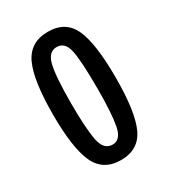

<svg xmlns="http://www.w3.org/2000/svg" viewBox="-104 -718 412 469"><g transform="rotate(-30 102.0 -483.5)"><path d="M102 -303Q52 -303 32.5 -345.5Q13 -388 13 -482Q13 -579 33 -621.5Q53 -664 103 -664Q153 -664 172 -622Q191 -580 191 -484Q191 -388 171.5 -345.5Q152 -303 102 -303ZM103 -346Q126 -346 132.5 -379.5Q139 -413 139 -482Q139 -562 132.5 -591.5Q126 -621 103 -621Q80 -621 72.5 -590.5Q65 -560 65 -483Q65 -414 71.5 -380Q78 -346 103 -346Z"/></g></svg>

Font: Bricolage Grotesque 48pt Condensed ExtraLight
Style: Regular
Weight: 200
Width: 3
Designer: Mathieu Triay
Foundry: Atelier Triay
Version: Version 1.000; ttfautohint (v1.8.4.7-5d5b);gftools[0.9.32]